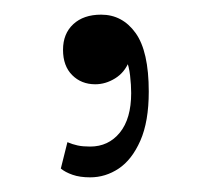

<svg xmlns="http://www.w3.org/2000/svg" viewBox="-20 -121 284 262"><path d="M103 121Q89 121 79 117.5Q69 114 63 109L72 73Q79 76 86 77.5Q93 79 103 79Q128 79 143.5 60Q159 41 159 6Q159 -5 157.5 -18Q156 -31 152 -40L156 -37Q150 -22 137 -14Q124 -6 110 -6Q91 -6 78.5 -18.5Q66 -31 66 -53Q66 -75 80 -88Q94 -101 118 -101Q147 -101 165 -76Q183 -51 183 4Q183 45 171.5 71Q160 97 142 109Q124 121 103 121Z"/></svg>

Font: Savate ExtraLight
Style: Regular
Weight: 200
Designer: Max Esnée
Foundry: Plomb Type
Version: Version 2.000